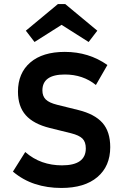

<svg xmlns="http://www.w3.org/2000/svg" viewBox="-20 -919 620 951"><path d="M284 12Q214 12 154 -7.5Q94 -27 44 -69L105 -166Q144 -132 189.5 -116Q235 -100 287 -100Q405 -100 405 -184Q405 -216 388.5 -232.5Q372 -249 332 -259L227 -285Q146 -305 107.5 -348.5Q69 -392 69 -465Q69 -557 130 -609.5Q191 -662 301 -662Q420 -662 512 -597L455 -498Q391 -550 301 -550Q190 -550 190 -471Q190 -443 206.5 -426.5Q223 -410 263 -400L368 -374Q449 -354 487.5 -310.5Q526 -267 526 -190Q526 -96 462.5 -42Q399 12 284 12ZM151 -711 108 -767 267 -899H303L462 -767L419 -711L285 -796Z"/></svg>

Font: Sometype Mono
Style: Bold
Weight: 700
Monospace: yes
Designer: Ryoichi Tsunekawa
Foundry: Dharma Type
Version: Version 1.000; ttfautohint (v1.8.3)